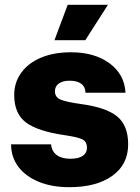

<svg xmlns="http://www.w3.org/2000/svg" viewBox="-20 -767 580 797"><path d="M26 -168H192Q195 -138 216 -123Q237 -108 272 -108Q306 -108 323.5 -120Q341 -132 341 -153Q341 -179 322 -188.5Q303 -198 248 -206Q137 -222 88 -258.5Q39 -295 39 -373Q39 -425 68.5 -465.5Q98 -506 151 -528Q204 -550 274 -550Q373 -550 435 -504Q497 -458 501 -382H335Q334 -407 317 -419.5Q300 -432 269 -432Q241 -432 224.5 -420.5Q208 -409 208 -388Q208 -364 230.5 -354Q253 -344 317 -335Q421 -321 466.5 -283.5Q512 -246 512 -168Q512 -84 446 -37Q380 10 268 10Q195 10 140.5 -12.5Q86 -35 56 -75Q26 -115 26 -168ZM261 -747H428L334 -600H206Z"/></svg>

Font: Mona Sans ExtraBold
Style: Regular
Weight: 800
Designer: Deni Anggara
Foundry: GitHub
Version: Version 2.000